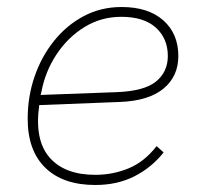

<svg xmlns="http://www.w3.org/2000/svg" viewBox="-20 -521 569 548"><path d="M252 7Q160 7 109.5 -42Q59 -91 59 -182Q59 -245 78.5 -302Q98 -359 134 -404Q170 -449 219 -475Q268 -501 327 -501Q403 -501 446 -463Q489 -425 489 -361Q489 -303 446.5 -268Q404 -233 322 -230L92 -221Q78 -122 121 -72Q164 -22 252 -22Q302 -22 347 -40.5Q392 -59 427 -104L447 -86Q413 -43 364 -18Q315 7 252 7ZM98 -258 96 -250 313 -258Q392 -261 425.5 -288.5Q459 -316 459 -361Q459 -411 425 -442Q391 -473 326 -473Q269 -473 221.5 -444Q174 -415 141.5 -366Q109 -317 98 -258Z"/></svg>

Font: Livvic Thin
Style: Italic
Weight: 250
Italic angle: -10°
Designer: Jacques Le Bailly, Baron von Fonthausen
Version: Version 1.001; ttfautohint (v1.8.2)